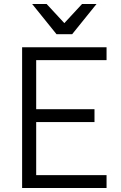

<svg xmlns="http://www.w3.org/2000/svg" viewBox="-20 -935 600 955"><path d="M90 -700H510V-636H160V-392H450V-328H160V-64H510V0H90ZM140 -915H212L300 -820L388 -915H460L339 -765H261Z"/></svg>

Font: PT Root UI
Style: Regular
Weight: 400
Designer: Vitaly Kuzmin
Foundry: ParaType Ltd.
Version: Version 2.001G